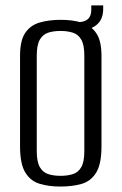

<svg xmlns="http://www.w3.org/2000/svg" viewBox="-20 -672 446 704"><path d="M201.3 12Q158.2 12 125 1.8Q91.8 -8.3 72.6 -39.8Q53.5 -71.2 53.5 -135.3V-467.8Q53.5 -523.5 72.6 -551.6Q91.8 -579.7 125.7 -589.5Q159.7 -599.3 202.7 -599.3Q246.4 -599.3 279.8 -589.1Q313.2 -579 332.6 -550.9Q352.1 -522.8 352.1 -467.8V-135.5Q352.1 -70.5 332.6 -39Q313.2 -7.6 279.5 2.2Q245.7 12 201.3 12ZM202 -27.3Q227.9 -27.3 247.5 -33.7Q267.1 -40 278.2 -59.5Q289.2 -78.9 289.2 -117.8V-468Q289.2 -506.9 278.2 -526.4Q267.1 -545.8 247.2 -552.2Q227.2 -558.5 202 -558.5Q176 -558.5 156.6 -552.2Q137.1 -545.8 125.9 -526.4Q114.8 -506.9 114.8 -468V-117.8Q114.8 -78.9 125.9 -59.5Q137.1 -40 156.6 -33.7Q176 -27.3 202 -27.3ZM256.7 -559.9 253.8 -591H266.3Q314.7 -591 314.7 -635.9V-652.3H358.4V-639.4Q358.4 -599.2 332.2 -579.2Q305.9 -559.2 256.7 -559.9Z"/></svg>

Font: Alumni Sans SC Thin
Style: Regular
Weight: 100
Designer: Robert E. Leuschke
Foundry: Robert E. Leuschke
Version: Version 1.018